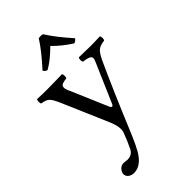

<svg xmlns="http://www.w3.org/2000/svg" viewBox="-269 -741 1053 1053"><g transform="rotate(-45 257.5 -215.0)"><path d="M291 -660.2Q328.1 -600.1 399.9 -520Q390.1 -505.9 377 -502.9Q318.8 -540 273.9 -585.9Q217.8 -529.8 169.9 -502.9Q156.7 -505.9 147.9 -520Q224.1 -604 258.8 -660.2Q276.9 -664.1 291 -660.2ZM204.1 160.2Q163.1 231.9 106.9 231.9Q86.9 231.9 73.5 221.4Q60.1 210.9 60.1 194.8Q60.1 181.6 72.5 166.7Q85 151.9 104 151.9Q108.9 151.9 117.4 153.3Q126 154.8 132.8 154.8Q167 154.8 183.1 126Q207 77.1 222.2 34.2Q234.4 0 208 -60.1L94.7 -323.2Q75.7 -367.7 61.3 -380.9Q46.9 -394 16.1 -397.9Q12.2 -401.9 12.2 -413.8Q12.2 -425.8 16.1 -431.2Q56.2 -429.2 97.2 -429.2Q136.2 -429.2 210 -431.2Q213.9 -426.3 213.9 -414.1Q213.9 -401.9 210 -397.9Q170.9 -395 165.8 -379.6Q160.6 -364.3 177.2 -333L266.1 -125Q278.3 -96.7 290 -124L389.2 -353Q400.4 -377 385.7 -386Q371.1 -395 340.8 -397.9Q335.9 -401.9 335.9 -413.8Q335.9 -425.8 340.8 -431.2Q400.9 -429.2 431.9 -429.2Q462.9 -429.2 502.9 -431.2Q507.8 -426.3 507.8 -414.1Q507.8 -401.9 502.9 -397.9Q468.8 -394 453.4 -380.6Q438 -367.2 421.9 -334Q348.6 -175.8 245.1 74.2Q224.1 124 204.1 160.2Z"/></g></svg>

Font: Linux Libertine
Style: Regular
Weight: 400
Designer: Philipp H. Poll
Foundry: Philipp H. Poll
Version: Version 5.3.0 ; ttfautohint (v0.9)